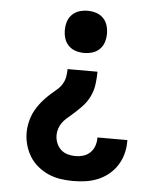

<svg xmlns="http://www.w3.org/2000/svg" viewBox="-53 -574 707 844"><g transform="rotate(5 300.0 -152.5)"><path d="M300 -342Q281 -342 263 -347.5Q245 -353 231.5 -366.5Q218 -380 212.5 -398Q207 -416 207 -435Q207 -454 212.5 -472Q218 -490 231.5 -503.5Q245 -517 263 -522.5Q281 -528 300 -528Q319 -528 337 -522.5Q355 -517 368.5 -503.5Q382 -490 387.5 -472Q393 -454 393 -435Q393 -416 387.5 -398Q382 -380 368.5 -366.5Q355 -353 337 -347.5Q319 -342 300 -342ZM301 223Q273 223 245.5 219Q218 215 192.5 204Q167 193 145 175Q123 157 108.5 133.5Q94 110 86.5 83Q79 56 79 28Q79 11 82 -6Q85 -23 90.5 -39.5Q96 -56 104.5 -71Q113 -86 123.5 -100Q134 -114 146 -126.5Q158 -139 171 -150.5Q184 -162 197 -173Q210 -184 219 -199Q228 -214 231 -231Q234 -248 234 -265H366Q366 -236 362 -207.5Q358 -179 345 -153Q332 -127 311.5 -106Q291 -85 269 -66Q258 -57 247 -47Q236 -37 228 -25.5Q220 -14 215.5 0Q211 14 211 28Q211 46 217.5 62.5Q224 79 236.5 91Q249 103 266.5 108Q284 113 301 113Q319 113 336 108Q353 103 366 90.5Q379 78 385 61Q391 44 391 27V23H523V31Q523 59 515.5 86Q508 113 493 136Q478 159 456.5 176.5Q435 194 409.5 204.5Q384 215 356.5 219Q329 223 301 223Z"/></g></svg>

Font: Iosevka Extrabold Extended
Style: Regular
Weight: 800
Width: 7
Monospace: yes
Designer: Belleve Invis
Foundry: Belleve Invis
Version: Version 32.5.0; ttfautohint (v1.8.4)